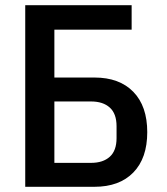

<svg xmlns="http://www.w3.org/2000/svg" viewBox="-20 -718 640 738"><path d="M77 -698H486V-604H189V-420H343Q439 -420 492.5 -365Q546 -310 546 -210Q546 -110 492.5 -55Q439 0 343 0H77ZM330 -92Q376 -92 402 -115.5Q428 -139 428 -187V-233Q428 -281 402 -304.5Q376 -328 330 -328H189V-92Z"/></svg>

Font: IBM Plaex Mono Medium
Style: Regular
Weight: 500
Designer: Mike Abbink, Paul van der Laan, Pieter van Rosmalen
Foundry: Bold Monday
Version: Version 2.003